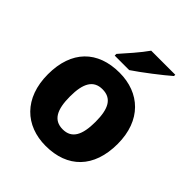

<svg xmlns="http://www.w3.org/2000/svg" viewBox="-211 -902 1049 1049"><g transform="rotate(45 313.5 -378.0)"><path d="M538 -756V-766H352C321 -721 263 -656 230 -619V-606H342C395 -641 496 -719 538 -756ZM583 -276C583 -458 471 -559 315 -559C146 -559 44 -458 44 -276C44 -92 156 10 312 10C480 10 583 -92 583 -276ZM215 -276C215 -377 244 -429 313 -429C384 -429 412 -377 412 -276C412 -174 384 -120 314 -120C243 -120 215 -174 215 -276Z"/></g></svg>

Font: Noto Sans Ethiopic ExtraBold
Style: Regular
Weight: 800
Designer: Monotype Design Team
Foundry: Monotype Imaging Inc.
Version: Version 2.102